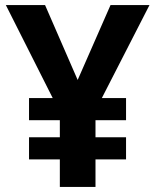

<svg xmlns="http://www.w3.org/2000/svg" viewBox="-20 -734 612 754"><path d="M285 -420 414 -714H567L380 -349H475V-262H355V-195H475V-108H355V0H215V-108H94V-195H215V-262H94V-349H187L3 -714H157Z"/></svg>

Font: Noto Sans Ethiopic
Style: Bold
Weight: 700
Designer: Monotype Design Team
Foundry: Monotype Imaging Inc.
Version: Version 2.102; ttfautohint (v1.8.4.7-5d5b)